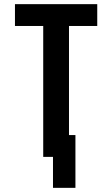

<svg xmlns="http://www.w3.org/2000/svg" viewBox="-20 -755 540 924"><path d="M235 149V0H188V-630H52V-735H448V-630H312V-105H343V149Z"/></svg>

Font: Iosevka Term Curly Extrabold
Style: Regular
Weight: 800
Designer: Belleve Invis
Foundry: Belleve Invis
Version: Version 32.3.0